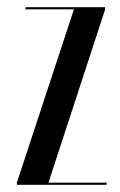

<svg xmlns="http://www.w3.org/2000/svg" viewBox="-20 -515 335 535"><path d="M27 0V-6L186 -489H51V-495H273V-489L115 -6H277V0Z"/></svg>

Font: Moniqa SemBd Narrow Display
Style: Regular
Weight: 600
Width: 4
Designer: Rajesh Rajput
Foundry: Rajesh Rajput
Version: Version 1.000